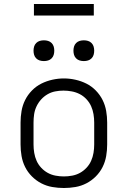

<svg xmlns="http://www.w3.org/2000/svg" viewBox="-20 -934 640 962"><path d="M300 8Q271 8 242 3Q213 -2 187 -15.5Q161 -29 140 -50Q119 -71 106 -97Q93 -123 88 -152Q83 -181 83 -210V-320Q83 -349 88 -378Q93 -407 106 -433Q119 -459 140 -480.5Q161 -502 187 -515Q213 -528 242 -534.5Q271 -541 300 -541Q329 -541 358 -534.5Q387 -528 413 -515Q439 -502 460 -480.5Q481 -459 494 -433Q507 -407 512 -378Q517 -349 517 -320V-210Q517 -181 512 -152Q507 -123 494 -97Q481 -71 460 -50Q439 -29 413 -15.5Q387 -2 358 3Q329 8 300 8ZM300 -50Q321 -50 342 -54Q363 -58 381 -68Q399 -78 413.5 -93.5Q428 -109 436.5 -128Q445 -147 448.5 -168Q452 -189 452 -210V-320Q452 -341 448.5 -362Q445 -383 436.5 -402Q428 -421 413 -437Q398 -453 379.5 -462.5Q361 -472 340 -476Q319 -480 298 -480Q277 -480 256.5 -476Q236 -472 218 -461.5Q200 -451 186 -435.5Q172 -420 163 -401Q154 -382 151 -361.5Q148 -341 148 -320V-210Q148 -189 151.5 -168Q155 -147 163.5 -128Q172 -109 186.5 -93.5Q201 -78 219 -68Q237 -58 258 -54Q279 -50 300 -50ZM400 -628Q389 -628 379 -631Q369 -634 361.5 -641.5Q354 -649 351 -659Q348 -669 348 -680Q348 -691 351 -701Q354 -711 361.5 -718.5Q369 -726 379 -729Q389 -732 400 -732Q411 -732 421 -729Q431 -726 438.5 -718.5Q446 -711 449 -701Q452 -691 452 -680Q452 -669 449 -659Q446 -649 438.5 -641.5Q431 -634 421 -631Q411 -628 400 -628ZM200 -628Q189 -628 179 -631Q169 -634 161.5 -641.5Q154 -649 151 -659Q148 -669 148 -680Q148 -691 151 -701Q154 -711 161.5 -718.5Q169 -726 179 -729Q189 -732 200 -732Q211 -732 221 -729Q231 -726 238.5 -718.5Q246 -711 249 -701Q252 -691 252 -680Q252 -669 249 -659Q246 -649 238.5 -641.5Q231 -634 221 -631Q211 -628 200 -628ZM150 -856V-914H450V-856Z"/></svg>

Font: Iosevka Curly Light Extended
Style: Regular
Weight: 300
Width: 7
Monospace: yes
Designer: Belleve Invis
Foundry: Belleve Invis
Version: Version 11.1.0; ttfautohint (v1.8.3)